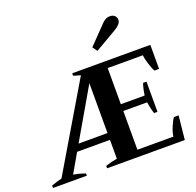

<svg xmlns="http://www.w3.org/2000/svg" viewBox="-162 -1155 1359 1328"><g transform="rotate(-20 517.0 -491.0)"><path d="M594 -821 716 -947Q746 -982 780 -982Q804 -982 816.5 -969Q829 -956 829 -940Q829 -923 816.5 -908.5Q804 -894 779 -879L619 -786ZM6 -18Q45 -32 83 -41L454 -667Q418 -676 402 -682V-700H977V-523H943Q932 -541 918.5 -584Q905 -627 904 -650H645V-384H820Q822 -401 827.5 -426Q833 -451 840 -470H865V-248H840Q833 -269 827.5 -294.5Q822 -320 820 -334H645V-49H910Q912 -75 929 -116.5Q946 -158 960 -175H994L976 0H404V-18Q450 -33 490 -39V-178H248L168 -39Q210 -33 255 -16V0H6ZM490 -228V-595L277 -228Z"/></g></svg>

Font: Trirong Bold
Style: Regular
Weight: 700
Designer: Katatrad Team
Foundry: CadsonDemak
Version: Version 1.000